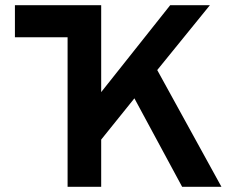

<svg xmlns="http://www.w3.org/2000/svg" viewBox="-20 -720 906 740"><path d="M37.5 -576.5V-700H310V-576.5ZM240.5 0V-700H370V-365L636 -700H789L586 -450L833.5 0H682L498 -341L370 -182V0Z"/></svg>

Font: Undotted
Style: Bold
Weight: 700
Designer: Delve Withrington, Dave Bailey, Thomas Jockin
Foundry: Delve Fonts LLC
Version: Version 4.000